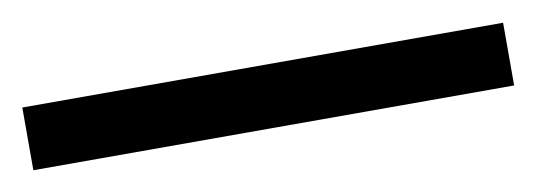

<svg xmlns="http://www.w3.org/2000/svg" viewBox="-28 -893 556 199"><g transform="rotate(-10 250.0 -793.0)"><path d="M503 -760H-3V-826H503Z"/></g></svg>

Font: Noto Sans Malayalam
Style: Regular
Weight: 400
Designer: Jelle Bosma - Monotype Design Team
Foundry: Monotype Imaging Inc.
Version: Version 2.103